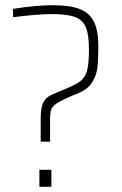

<svg xmlns="http://www.w3.org/2000/svg" viewBox="-20 -716 466 736"><path d="M209 -366 233 -376Q272 -392 289.5 -406Q307 -420 314 -446.5Q321 -473 321 -526Q321 -583 309 -611.5Q297 -640 267 -651Q237 -662 179 -662Q126 -662 30 -650V-682Q117 -696 183 -696Q249 -696 286.5 -681Q324 -666 340.5 -632Q357 -598 357 -537Q357 -486 353 -455Q349 -424 332 -398.5Q315 -373 279 -358L261 -351Q216 -332 198.5 -320.5Q181 -309 176.5 -297Q172 -285 172 -258V-173H136V-260Q136 -297 143 -316Q150 -335 164 -344.5Q178 -354 209 -366ZM131 0V-65H177V0Z"/></svg>

Font: Saira Semi Condensed Thin
Style: Regular
Weight: 100
Width: 4
Designer: Hector Gatti with collaboration of the Omnibus-Type team
Foundry: Omnibus-Type
Version: Version 1.001; ttfautohint (v1.8)